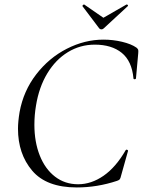

<svg xmlns="http://www.w3.org/2000/svg" viewBox="-20 -810 627 843"><path d="M59 -245Q59 -276 66 -318Q83 -411 139 -483.5Q195 -556 273.5 -596Q352 -636 434 -636Q476 -636 516 -626.5Q556 -617 579 -601Q585 -596 586.5 -592Q588 -588 587 -577L577 -466Q576 -462 571 -462Q566 -462 566 -466Q559 -542 514.5 -578Q470 -614 396 -614Q332 -614 278 -581Q224 -548 187.5 -487.5Q151 -427 138 -346Q131 -305 131 -262Q131 -187 154.5 -127.5Q178 -68 221.5 -34.5Q265 -1 323 -1Q381 -1 435 -38.5Q489 -76 532 -151Q534 -153 535 -153Q538 -153 540.5 -151Q543 -149 542 -147L512 -40Q509 -27 506 -23Q503 -19 494 -16Q407 13 317 13Q184 13 121.5 -60.5Q59 -134 59 -245ZM342 -784Q342 -786 345 -788.5Q348 -791 350 -790L434 -732L535 -790H537Q540 -790 541.5 -787.5Q543 -785 541 -783L435 -685Q431 -681 425 -681Q420 -681 416 -685L342 -783Z"/></svg>

Font: Cormorant Infant
Style: Italic
Weight: 400
Italic angle: -10°
Designer: Christian Thalmann (Catharsis Fonts)
Foundry: Catharsis Fonts
Version: Version 4.000